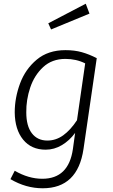

<svg xmlns="http://www.w3.org/2000/svg" viewBox="-20 -803 608 1030"><path d="M499 -491 428 -4Q397 207 209 207Q119 207 36 158L59 113Q133 156 207 156Q348 156 371 -3L383 -90Q353 -49 312 -24.5Q271 0 225 0Q148 0 104 -54Q60 -108 59 -200Q59 -278 87.5 -355Q116 -432 177 -483Q238 -534 331 -534Q380 -534 419 -523Q458 -512 499 -491ZM121 -200Q121 -127 151 -88Q181 -49 234 -49Q280 -49 319 -77Q358 -105 393 -158L437 -463Q389 -487 331 -487Q259 -487 211.5 -443Q164 -399 142 -333Q120 -267 121 -200ZM460 -730 254 -645 239 -678 440 -783Z"/></svg>

Font: Fira Sans Light
Style: Italic
Weight: 300
Italic angle: -8°
Designer: bBox Type GmbH & Carrois Corporate GbR & Edenspiekermann AG
Foundry: bBox Type GmbH & Carrois Corporate GbR & Edenspiekermann AG
Version: Version 4.301